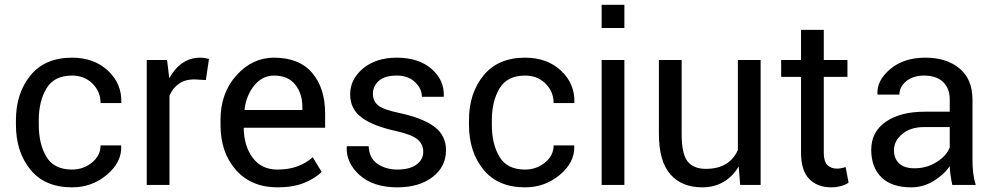

<svg xmlns="http://www.w3.org/2000/svg" viewBox="-20 -782 4203 812"><path d="M284.7 -64.9Q332.5 -64.9 368.9 -94.5Q405.3 -124 405.3 -167H491.7L492.7 -164.1Q495.1 -95.7 431.9 -42.7Q368.7 10.3 284.7 10.3Q169.4 10.3 108.4 -64.9Q47.4 -140.1 47.4 -253.9V-274.4Q47.4 -387.2 108.6 -462.6Q169.9 -538.1 284.7 -538.1Q377.4 -538.1 436.3 -483.4Q495.1 -428.7 493.2 -349.1L492.2 -346.2H405.3Q405.3 -394.5 371.1 -428.5Q336.9 -462.4 284.7 -462.4Q209 -462.4 176.5 -408Q144 -353.5 144 -274.4V-253.9Q144 -172.9 176.3 -118.9Q208.5 -64.9 284.7 -64.9Z M850.6 -443.4 801.3 -446.3Q763.2 -446.3 737.1 -428.2Q710.9 -410.2 696.8 -377.4V0H600.6V-528.3H686.5L695.8 -451.2Q718.3 -492.2 751.2 -515.1Q784.2 -538.1 827.1 -538.1Q837.9 -538.1 847.7 -536.4Q857.4 -534.7 863.8 -532.7Z M1153.3 10.3Q1043 10.3 977.8 -63.2Q912.6 -136.7 912.6 -253.9V-275.4Q912.6 -388.2 979.7 -463.1Q1046.9 -538.1 1138.7 -538.1Q1245.6 -538.1 1300.3 -473.6Q1355 -409.2 1355 -301.8V-241.7H1012.2L1010.7 -239.3Q1012.2 -163.1 1049.3 -114Q1086.4 -64.9 1153.3 -64.9Q1202.1 -64.9 1239 -78.9Q1275.9 -92.8 1302.7 -117.2L1340.3 -54.7Q1312 -26.9 1265.6 -8.3Q1219.2 10.3 1153.3 10.3ZM1138.7 -462.4Q1090.3 -462.4 1056.2 -421.6Q1022 -380.9 1014.2 -319.3L1015.1 -316.9H1258.8V-329.6Q1258.8 -386.2 1228.5 -424.3Q1198.2 -462.4 1138.7 -462.4Z M1770 -140.1Q1770 -171.9 1745.8 -192.4Q1721.7 -212.9 1654.3 -228Q1558.1 -249 1509.5 -284.9Q1460.9 -320.8 1460.9 -382.8Q1460.9 -447.3 1515.6 -492.7Q1570.3 -538.1 1658.2 -538.1Q1750.5 -538.1 1804.9 -490.7Q1859.4 -443.4 1856.9 -375.5L1856 -372.6H1764.2Q1764.2 -407.2 1735.1 -434.8Q1706.1 -462.4 1658.2 -462.4Q1606.9 -462.4 1582 -439.9Q1557.1 -417.5 1557.1 -385.7Q1557.1 -354.5 1579.1 -336.4Q1601.1 -318.4 1668.5 -304.2Q1768.6 -282.7 1817.4 -245.8Q1866.2 -209 1866.2 -147Q1866.2 -76.7 1809.3 -33.2Q1752.4 10.3 1660.6 10.3Q1559.6 10.3 1501.5 -41Q1443.4 -92.3 1446.3 -160.6L1447.3 -163.6H1539.1Q1541.5 -112.3 1577.1 -88.6Q1612.8 -64.9 1660.6 -64.9Q1711.9 -64.9 1741 -85.7Q1770 -106.4 1770 -140.1Z M2200.7 -64.9Q2248.5 -64.9 2284.9 -94.5Q2321.3 -124 2321.3 -167H2407.7L2408.7 -164.1Q2411.1 -95.7 2347.9 -42.7Q2284.7 10.3 2200.7 10.3Q2085.4 10.3 2024.4 -64.9Q1963.4 -140.1 1963.4 -253.9V-274.4Q1963.4 -387.2 2024.7 -462.6Q2085.9 -538.1 2200.7 -538.1Q2293.5 -538.1 2352.3 -483.4Q2411.1 -428.7 2409.2 -349.1L2408.2 -346.2H2321.3Q2321.3 -394.5 2287.1 -428.5Q2252.9 -462.4 2200.7 -462.4Q2125 -462.4 2092.5 -408Q2060.1 -353.5 2060.1 -274.4V-253.9Q2060.1 -172.9 2092.3 -118.9Q2124.5 -64.9 2200.7 -64.9Z M2620.6 0H2524.4V-528.3H2620.6ZM2620.6 -663.6H2524.4V-761.7H2620.6Z M3104 -78.1Q3079.1 -35.6 3040 -12.7Q3001 10.3 2949.7 10.3Q2863.3 10.3 2814.9 -44.9Q2766.6 -100.1 2766.6 -216.8V-528.3H2862.8V-215.8Q2862.8 -131.3 2887.7 -99.6Q2912.6 -67.9 2965.3 -67.9Q3016.6 -67.9 3050 -88.6Q3083.5 -109.4 3100.6 -147.5V-528.3H3196.8V0H3110.4Z M3463.9 -655.8V-528.3H3564V-457H3463.9V-136.2Q3463.9 -99.1 3479.2 -84Q3494.6 -68.8 3520 -68.8Q3528.3 -68.8 3538.3 -70.8Q3548.3 -72.8 3556.2 -75.7L3568.8 -9.8Q3558.1 -1 3537.4 4.6Q3516.6 10.3 3495.6 10.3Q3437 10.3 3402.3 -25.1Q3367.7 -60.5 3367.7 -136.2V-457H3283.7V-528.3H3367.7V-655.8Z M4007.3 0Q4002.4 -23.9 3999.8 -42.2Q3997.1 -60.5 3996.6 -79.1Q3969.7 -41 3926.5 -15.4Q3883.3 10.3 3833.5 10.3Q3751 10.3 3707.8 -32Q3664.6 -74.2 3664.6 -148.4Q3664.6 -224.1 3725.8 -266.8Q3787.1 -309.6 3892.1 -309.6H3996.6V-361.8Q3996.6 -408.2 3968.3 -435.3Q3939.9 -462.4 3888.2 -462.4Q3841.8 -462.4 3812.7 -438.7Q3783.7 -415 3783.7 -381.8H3691.9L3690.9 -384.8Q3688 -442.4 3745.4 -490.2Q3802.7 -538.1 3893.6 -538.1Q3983.4 -538.1 4038.1 -492.4Q4092.8 -446.8 4092.8 -360.8V-106.4Q4092.8 -78.1 4095.7 -51.8Q4098.6 -25.4 4106.4 0ZM3847.7 -70.3Q3899.9 -70.3 3941.9 -97.2Q3983.9 -124 3996.6 -158.7V-244.6H3888.7Q3830.6 -244.6 3795.7 -215.3Q3760.7 -186 3760.7 -146.5Q3760.7 -111.3 3782.7 -90.8Q3804.7 -70.3 3847.7 -70.3Z"/></svg>

Font: GeogebraSans
Style: Regular
Weight: 400
Designer: Google
Version: Version 1.100140; 2013